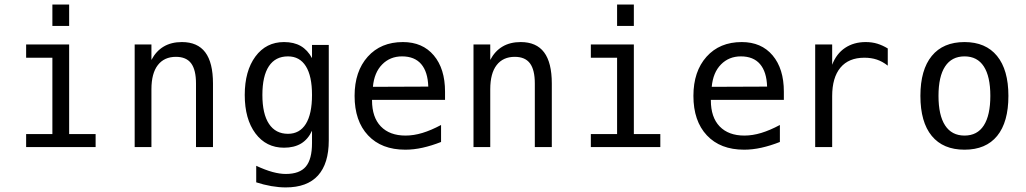

<svg xmlns="http://www.w3.org/2000/svg" viewBox="-20 -651 4540 850"><path d="M211.9 -630.9H286.1V-536.1H211.9ZM95.7 -454.1H286.1V-57.6H403.3V0H95.7V-57.6H211.9V-395.5H95.7Z M922.9 -281.2V0H847.7V-281.2Q847.7 -341.8 826.2 -370.6Q804.7 -399.4 758.8 -399.4Q707 -399.4 678.7 -362.8Q650.4 -326.2 650.4 -255.9V0H576.2V-454.1H650.4V-385.7Q670.9 -424.8 704.6 -444.8Q738.3 -464.8 785.2 -464.8Q854.5 -464.8 888.7 -419.4Q922.9 -374 922.9 -281.2Z M1361.3 -230.5Q1361.3 -314.5 1334 -357.9Q1306.6 -401.4 1254.9 -401.4Q1199.2 -401.4 1170.4 -357.9Q1141.6 -314.5 1141.6 -230.5Q1141.6 -146.5 1170.9 -102.5Q1200.2 -58.6 1254.9 -58.6Q1306.6 -58.6 1334 -102.5Q1361.3 -146.5 1361.3 -230.5ZM1435.5 -29.3Q1435.5 73.2 1387.7 126Q1339.8 178.7 1245.1 178.7Q1214.8 178.7 1181.2 172.9Q1147.5 167 1114.3 156.2V83Q1154.3 101.6 1186.5 110.4Q1218.8 119.1 1245.1 119.1Q1306.6 119.1 1334 86.4Q1361.3 53.7 1361.3 -17.6V-72.3Q1343.8 -34.2 1313 -15.6Q1282.2 2.9 1237.3 2.9Q1158.2 2.9 1110.8 -60.5Q1063.5 -124 1063.5 -230.5Q1063.5 -336.9 1110.8 -400.9Q1158.2 -464.8 1237.3 -464.8Q1281.2 -464.8 1311.5 -447.3Q1341.8 -429.7 1361.3 -393.6V-452.1H1435.5Z M1950.2 -245.1V-209H1627V-207Q1627 -131.8 1666 -91.3Q1705.1 -50.8 1775.4 -50.8Q1811.5 -50.8 1850.1 -62.5Q1888.7 -74.2 1932.6 -97.7V-22.5Q1890.6 -5.9 1851.1 2.9Q1811.5 11.7 1774.4 11.7Q1668.9 11.7 1609.4 -51.8Q1549.8 -115.2 1549.8 -226.6Q1549.8 -335 1607.9 -399.9Q1666 -464.8 1763.7 -464.8Q1850.6 -464.8 1900.4 -405.8Q1950.2 -346.7 1950.2 -245.1ZM1876 -267.6Q1874 -333 1844.7 -367.2Q1815.4 -401.4 1759.8 -401.4Q1707 -401.4 1671.9 -365.7Q1636.7 -330.1 1630.9 -266.6Z M2422.9 -281.2V0H2347.7V-281.2Q2347.7 -341.8 2326.2 -370.6Q2304.7 -399.4 2258.8 -399.4Q2207 -399.4 2178.7 -362.8Q2150.4 -326.2 2150.4 -255.9V0H2076.2V-454.1H2150.4V-385.7Q2170.9 -424.8 2204.6 -444.8Q2238.3 -464.8 2285.2 -464.8Q2354.5 -464.8 2388.7 -419.4Q2422.9 -374 2422.9 -281.2Z M2711.9 -630.9H2786.1V-536.1H2711.9ZM2595.7 -454.1H2786.1V-57.6H2903.3V0H2595.7V-57.6H2711.9V-395.5H2595.7Z M3450.2 -245.1V-209H3127V-207Q3127 -131.8 3166 -91.3Q3205.1 -50.8 3275.4 -50.8Q3311.5 -50.8 3350.1 -62.5Q3388.7 -74.2 3432.6 -97.7V-22.5Q3390.6 -5.9 3351.1 2.9Q3311.5 11.7 3274.4 11.7Q3168.9 11.7 3109.4 -51.8Q3049.8 -115.2 3049.8 -226.6Q3049.8 -335 3107.9 -399.9Q3166 -464.8 3263.7 -464.8Q3350.6 -464.8 3400.4 -405.8Q3450.2 -346.7 3450.2 -245.1ZM3376 -267.6Q3374 -333 3344.7 -367.2Q3315.4 -401.4 3259.8 -401.4Q3207 -401.4 3171.9 -365.7Q3136.7 -330.1 3130.9 -266.6Z M3910.2 -360.4Q3886.7 -378.9 3861.8 -387.2Q3836.9 -395.5 3806.6 -395.5Q3737.3 -395.5 3700.7 -351.6Q3664.1 -307.6 3664.1 -225.6V0H3588.9V-454.1H3664.1V-364.3Q3682.6 -413.1 3721.2 -439Q3759.8 -464.8 3812.5 -464.8Q3840.8 -464.8 3864.3 -457.5Q3887.7 -450.2 3910.2 -436.5Z M4250 -401.4Q4193.4 -401.4 4164.1 -356.9Q4134.8 -312.5 4134.8 -226.6Q4134.8 -140.6 4164.1 -95.7Q4193.4 -50.8 4250 -50.8Q4306.6 -50.8 4335.4 -95.7Q4364.3 -140.6 4364.3 -226.6Q4364.3 -312.5 4335.4 -356.9Q4306.6 -401.4 4250 -401.4ZM4250 -464.8Q4343.8 -464.8 4394 -403.3Q4444.3 -341.8 4444.3 -226.6Q4444.3 -110.4 4394.5 -49.3Q4344.7 11.7 4250 11.7Q4155.3 11.7 4105 -49.3Q4054.7 -110.4 4054.7 -226.6Q4054.7 -341.8 4105 -403.3Q4155.3 -464.8 4250 -464.8Z"/></svg>

Font: BabelStone Marchen
Style: Regular
Weight: 400
Designer: Andrew West
Foundry: Andrew West
Version: Version 9.003 2021-11-11